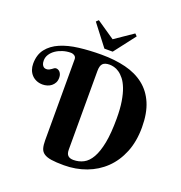

<svg xmlns="http://www.w3.org/2000/svg" viewBox="-162 -1069 1150 1218"><g transform="rotate(20 413.5 -459.5)"><path d="M237.8 -644Q237.8 -659.7 226.3 -667.2Q214.8 -674.8 201.2 -674.8Q173.8 -674.8 147.9 -666.7Q122.1 -658.7 101.6 -644.8Q81.1 -630.9 68.6 -611.6Q56.2 -592.3 56.2 -569.8Q56.2 -554.2 60.3 -544.9Q64.5 -535.6 69.8 -531Q75.2 -526.4 80.8 -525.1Q86.4 -523.9 88.9 -523.9Q101.1 -523.9 108.9 -528.1Q116.7 -532.2 123 -536.9Q129.4 -541.5 135 -545.7Q140.6 -549.8 147.9 -549.8Q153.8 -549.8 160.4 -547.1Q167 -544.4 172.6 -538.6Q178.2 -532.7 182.1 -523.2Q186 -513.7 186 -500Q186 -480.5 178.5 -466.3Q170.9 -452.1 158.9 -442.6Q147 -433.1 131.6 -428.5Q116.2 -423.8 101.1 -423.8Q77.6 -423.8 58.8 -431.9Q40 -439.9 26.9 -454.1Q13.7 -468.3 6.8 -487.3Q0 -506.3 0 -527.8Q0 -588.9 30.8 -628.2Q61.5 -667.5 114.5 -690.2Q167.5 -712.9 238 -721.4Q308.6 -730 388.2 -730Q479 -730 552.5 -711.7Q626 -693.4 678.2 -652.3Q730.5 -611.3 758.8 -545.2Q787.1 -479 787.1 -383.8Q787.1 -288.6 757.1 -214.8Q727.1 -141.1 675 -91.1Q623 -41 553 -14.9Q482.9 11.2 402.8 11.2Q349.6 11.2 317.1 6.1Q284.7 1 267.1 -11.5Q249.5 -23.9 243.7 -44.7Q237.8 -65.4 237.8 -97.2ZM398.9 -92.8Q398.9 -64.9 411.4 -53Q423.8 -41 448.2 -41Q484.9 -41 515.9 -57.1Q546.9 -73.2 569.3 -112.5Q591.8 -151.9 604.5 -217.3Q617.2 -282.7 617.2 -381.8Q617.2 -448.2 609.1 -496.8Q601.1 -545.4 587.9 -579.3Q574.7 -613.3 557.9 -634.5Q541 -655.8 523.4 -667.7Q505.9 -679.7 489 -683.8Q472.2 -688 459 -688Q427.2 -688 413.1 -673.8Q398.9 -659.7 398.9 -623ZM392.1 -772 282.2 -915 297.4 -929.7 420.4 -845.7 543.5 -929.7 558.1 -915 448.2 -772Z"/></g></svg>

Font: Berkshire Swash
Style: Regular
Weight: 700
Designer: Astigmatic (AOETI)
Foundry: Astigmatic (AOETI)
Version: Version 1.000